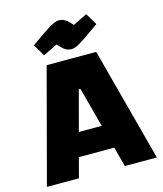

<svg xmlns="http://www.w3.org/2000/svg" viewBox="-123 -929 864 1020"><g transform="rotate(-15 309.5 -419.5)"><path d="M7.4 0 173.4 -625H446L612 0H436L314.2 -457H305.2L183.4 0ZM118.4 -108.8V-238H501.5V-108.8ZM324.4 -673Q312.3 -673 301.5 -676.8Q290.8 -680.6 279.3 -690.4Q267.8 -700.3 252.1 -717.6L173.9 -679.2L135.3 -744.2Q192.5 -785.4 223 -805.3Q253.5 -825.3 269 -831.9Q284.5 -838.6 296 -838.6Q308.8 -838.6 319.4 -834.8Q329.9 -831 341.2 -821.7Q352.4 -812.3 368.3 -794L446.5 -832.4L485.1 -767.4Q429.1 -727.7 398.5 -707.2Q367.9 -686.8 352.5 -679.9Q337.1 -673 324.4 -673Z"/></g></svg>

Font: Changa
Style: Regular
Weight: 400
Designer: Eduardo Rodriguez Tunni
Foundry: Eduardo Rodriguez Tunni
Version: Version 3.003